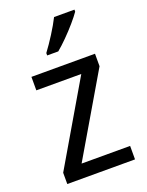

<svg xmlns="http://www.w3.org/2000/svg" viewBox="-144 -889 698 911"><g transform="rotate(-20 204.5 -434.0)"><path d="M376 -51H34V-108L275 -519H48V-587H369V-524L131 -119H376ZM349 -807Q336 -788 311.5 -759.5Q287 -731 259 -703Q231 -675 209 -657H153V-669Q177 -701 203 -742Q229 -783 246 -817H349Z"/></g></svg>

Font: Noto Sans Tamil UI SemiCondensed
Style: Regular
Weight: 400
Width: 4
Designer: Jelle Bosma - Monotype Design Team
Foundry: Monotype Imaging Inc.
Version: Version 2.004; ttfautohint (v1.8.4.7-5d5b)